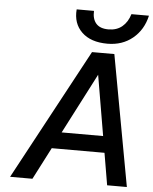

<svg xmlns="http://www.w3.org/2000/svg" viewBox="-58 -902 758 950"><g transform="rotate(5 321.5 -427.0)"><path d="M643 -854Q627 -783 575.5 -740.5Q524 -698 450 -698Q367 -698 322.5 -741Q278 -784 284 -854H370Q368 -814 387.5 -791.5Q407 -769 449 -769Q490 -769 517 -791.5Q544 -814 556 -854ZM608 0H510L483 -159H221L139 0H28L378 -650H489ZM418 -541 263 -241H469Z"/></g></svg>

Font: Overused Grotesk Medium
Style: Italic
Weight: 500
Italic angle: -10°
Version: Version 0.003